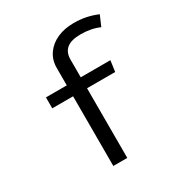

<svg xmlns="http://www.w3.org/2000/svg" viewBox="-178 -898 971 1027"><g transform="rotate(-30 307.5 -384.0)"><path d="M568.2 -739 540.5 -674.9Q490.3 -697.4 424.6 -697.4Q311.3 -697.4 311.3 -607.7V-497.9H494.4L485.1 -430.3H311.3V0H225.1V-430.3H96.4V-497.9H225.1V-605.6Q225.1 -654.4 250.8 -691.3Q276.4 -728.2 321 -748.2Q365.6 -768.2 422.1 -768.2Q464.1 -768.2 499.5 -760.8Q534.9 -753.3 568.2 -739Z"/></g></svg>

Font: Fira Code Fixed
Style: Regular
Weight: 400
Monospace: yes
Designer: Carrois Corporate, Edenspiekermann AG, Nikita Prokopov
Foundry: Carrois Corporate, Edenspiekermann AG, Nikita Prokopov
Version: Version 5.002